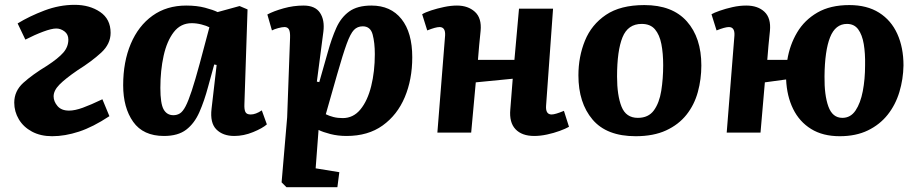

<svg xmlns="http://www.w3.org/2000/svg" viewBox="-20 -549 3801 795"><path d="M53 -452Q102 -482 164 -505.5Q226 -529 289 -529Q351 -529 394.5 -499.5Q438 -470 438 -413Q438 -367 399 -331Q360 -295 301 -258Q250 -223 226 -198.5Q202 -174 202 -150Q202 -129 218 -110Q234 -91 266 -91Q290 -91 323 -103Q356 -115 404 -138L433 -68Q365 -23 307 -4Q249 15 196 15Q148 15 112.5 -4Q77 -23 58 -55Q39 -87 39 -124Q39 -172 76.5 -206Q114 -240 175 -277Q221 -307 242 -331Q263 -355 263 -385Q263 -407 247 -419Q231 -431 213 -431Q194 -431 159 -418Q124 -405 85 -385Z M992 -118Q991 -96 996 -85.5Q1001 -75 1018 -75Q1039 -75 1064 -92L1085 -34Q1067 -18 1028 -2Q989 14 950 14Q903 14 876 -13Q849 -40 856 -99L877 -280L867 -282L842 -191Q826 -131 805.5 -84.5Q785 -38 751 -12Q717 14 659 14Q573 14 531.5 -44.5Q490 -103 490 -196Q490 -293 521.5 -367.5Q553 -442 611.5 -484Q670 -526 751 -526Q795 -526 829 -517Q863 -508 881 -499L972 -524L1005 -510ZM698 -72Q713 -72 725 -79.5Q737 -87 748.5 -109Q760 -131 774 -173.5Q788 -216 807 -286L847 -436Q836 -442 815 -447.5Q794 -453 774 -453Q728 -453 699.5 -416Q671 -379 657.5 -318Q644 -257 644 -185Q644 -120 657.5 -96Q671 -72 698 -72Z M1181 -392Q1182 -417 1176.5 -427Q1171 -437 1158 -437Q1148 -437 1131.5 -432.5Q1115 -428 1106 -423L1087 -489Q1113 -503 1154 -514.5Q1195 -526 1237 -526Q1285 -526 1305 -496Q1325 -466 1319 -418L1292 -211L1302 -209L1337 -332Q1353 -390 1372.5 -433.5Q1392 -477 1426 -501.5Q1460 -526 1518 -526Q1598 -526 1642.5 -470Q1687 -414 1687 -312Q1687 -220 1656 -146.5Q1625 -73 1564.5 -29.5Q1504 14 1415 14Q1379 14 1348 6Q1317 -2 1299 -11L1287 148L1385 164L1377 226H1166L1146 206L1169 -63ZM1482 -440Q1460 -440 1445.5 -425Q1431 -410 1415.5 -367.5Q1400 -325 1376 -241L1329 -76Q1343 -69 1360.5 -64.5Q1378 -60 1399 -60Q1443 -60 1472.5 -96Q1502 -132 1517 -192.5Q1532 -253 1532 -325Q1532 -372 1523 -406Q1514 -440 1482 -440Z M2103 -223 1950 -208 1931 0H1791L1823 -402Q1825 -437 1800 -437Q1784 -437 1749 -423L1728 -490Q1741 -498 1765.5 -506Q1790 -514 1818.5 -520Q1847 -526 1872 -526Q1918 -526 1946.5 -500Q1975 -474 1970 -421Q1967 -391 1964 -361Q1961 -331 1959 -301H2110L2129 -513H2270L2241 -110Q2239 -75 2264 -75Q2279 -75 2315 -90L2336 -24Q2322 -16 2297.5 -7Q2273 2 2245 8Q2217 14 2192 14Q2141 14 2114.5 -14Q2088 -42 2093 -96Z M2612 15Q2492 15 2433.5 -54Q2375 -123 2375 -237Q2375 -314 2402 -380.5Q2429 -447 2489 -487.5Q2549 -528 2648 -528Q2764 -528 2824 -460.5Q2884 -393 2884 -278Q2884 -221 2869.5 -168Q2855 -115 2822.5 -74Q2790 -33 2738 -9Q2686 15 2612 15ZM2621 -61Q2665 -61 2687.5 -92Q2710 -123 2718 -173Q2726 -223 2726 -279Q2726 -328 2718.5 -366.5Q2711 -405 2692 -427.5Q2673 -450 2637 -450Q2580 -450 2557.5 -394.5Q2535 -339 2535 -232Q2535 -154 2553.5 -107.5Q2572 -61 2621 -61Z M3457 15Q3387 15 3338.5 -15Q3290 -45 3264 -98Q3238 -151 3235 -220L3147 -208L3129 0H2989L3021 -402Q3023 -437 2998 -437Q2982 -437 2947 -423L2926 -490Q2936 -496 2960 -504.5Q2984 -513 3013 -519.5Q3042 -526 3070 -526Q3118 -526 3145.5 -500Q3173 -474 3168 -421Q3165 -391 3162 -361Q3159 -331 3157 -301H3240Q3250 -363 3280.5 -414.5Q3311 -466 3364.5 -497Q3418 -528 3497 -528Q3570 -528 3620 -496.5Q3670 -465 3695.5 -408.5Q3721 -352 3721 -278Q3720 -221 3704 -168Q3688 -115 3655.5 -74Q3623 -33 3573.5 -9Q3524 15 3457 15ZM3468 -61Q3502 -61 3522.5 -91.5Q3543 -122 3552.5 -171.5Q3562 -221 3562 -279Q3563 -328 3556.5 -366.5Q3550 -405 3533.5 -427.5Q3517 -450 3487 -450Q3439 -450 3417 -394.5Q3395 -339 3394 -233Q3393 -155 3410 -108Q3427 -61 3468 -61Z"/></svg>

Font: Literata 12pt
Style: Bold Italic
Weight: 700
Italic angle: -2°
Designer: Latin by Veronika Burian and Jose Scaglione. Greek by Irene Vlachou. Cyrillic by Vera Evstafieva
Foundry: TypeTogether
Version: Version 3.002